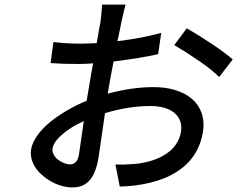

<svg xmlns="http://www.w3.org/2000/svg" viewBox="-20 -787 1038 840"><path d="M286.2 -67.8Q318.5 -67.8 325.6 -111.9Q328.1 -127.5 335.2 -178.4Q342.3 -229.4 346.6 -257.1Q290.5 -232.2 252.7 -199.4Q214.8 -166.5 209.9 -138.1Q207.7 -124.6 214.7 -111.3Q221.6 -98 233.7 -88.6Q245.7 -79.2 259.9 -73.5Q274.1 -67.8 286.2 -67.8ZM456.7 -409.1 451.3 -377.1Q555.8 -405.9 653.1 -405.9Q706 -405.9 748.9 -392.2Q791.9 -378.6 820.8 -353.5Q849.8 -328.5 862.4 -291.2Q875 -253.9 867.9 -209.2Q861.5 -170.8 845.9 -138.3Q830.3 -105.8 808.9 -82Q787.6 -58.2 759.4 -39.4Q731.2 -20.6 701.3 -8.3Q671.5 3.9 637.1 12.3Q602.6 20.6 570.5 24.5Q538.4 28.4 503.9 29.1L485.1 -67.1Q513.1 -67.1 525.7 -67.3Q538.4 -67.5 560.9 -69.1Q583.5 -70.7 600.1 -73.9Q631.7 -79.2 659.6 -89.8Q687.5 -100.5 711.3 -116.8Q735.1 -133.2 750.9 -157Q766.7 -180.8 771.7 -209.9Q777.3 -245.4 761.5 -271.5Q745.7 -297.6 713.8 -310.4Q681.8 -323.2 638.5 -323.2Q543.3 -323.2 439.3 -291.9Q433.2 -252.8 423.7 -184.1Q414.1 -115.4 410.9 -96.9Q404.8 -60 394 -34.3Q383.2 -8.5 368.1 6Q353 20.6 335.8 26.8Q318.5 33 296.5 33Q272 33 244.9 24.7Q217.7 16.3 193.2 0.7Q168.7 -14.9 149.7 -35.2Q130.7 -55.4 121.3 -81.3Q111.9 -107.2 116.1 -133.9Q121.1 -163 142.8 -193.7Q164.4 -224.4 197.8 -251.8Q231.2 -279.1 272.4 -303.3Q313.6 -327.4 359 -345.9Q362.2 -365.1 369 -404.8Q380.3 -474.1 387.4 -509.9Q356.2 -507.1 324.9 -507.1Q251.4 -507.1 201.3 -511L213.8 -603Q274.9 -595.9 337.7 -595.9Q356.5 -595.9 403.1 -598Q407 -622.9 412.8 -654.8Q418.7 -686.8 419.7 -692.1Q421.9 -706.7 424 -730.3Q426.1 -753.9 426.1 -767H529.1Q527.7 -761 521.1 -734Q514.6 -707 511.7 -693.9Q510.3 -686.4 507.1 -670.1Q503.9 -653.8 500.5 -638Q497.2 -622.2 493.6 -606.9Q601.2 -619.7 685.4 -643.1L671.9 -550.1Q598.4 -533 476.9 -518.1Q462 -442.1 456.7 -409.1ZM742.5 -589.8 796.9 -663Q846.9 -634.9 907.3 -594.5Q967.7 -554 998.2 -527L938.6 -449.9Q911.9 -478.3 853 -519Q794 -559.7 742.5 -589.8Z"/></svg>

Font: Karasuma Gothic
Style: Medium Italic
Weight: 500
Italic angle: 9.39998°
Designer: Rasmus Andersson / Ryoko Nishizuka
Foundry: Genbu
Version: Version 1.00